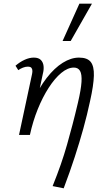

<svg xmlns="http://www.w3.org/2000/svg" viewBox="-20 -731 573 1040"><path d="M265 277Q290 215 309 160.5Q328 106 343 53Q358 0 372.5 -55Q387 -110 402 -174Q419 -246 421.5 -287.5Q424 -329 413.5 -347Q403 -365 380 -365Q347 -365 312 -336Q277 -307 244 -256Q211 -205 184.5 -139.5Q158 -74 142 0H97Q121 -99 156 -177Q191 -255 233 -309Q275 -363 320 -391Q365 -419 408 -419Q453 -419 471.5 -395.5Q490 -372 488.5 -320.5Q487 -269 468 -184Q452 -109 431.5 -35Q411 39 385 119Q359 199 325 289ZM83 0 153 -327Q155 -335 155.5 -345Q156 -355 151 -362.5Q146 -370 130 -370Q118 -370 104 -364.5Q90 -359 79 -351L64 -375Q87 -395 113 -407Q139 -419 163 -419Q189 -419 201.5 -406Q214 -393 216 -373Q218 -353 212 -331L142 0ZM319 -509 410 -711H478L363 -509Z"/></svg>

Font: Ysabeau
Style: Italic
Weight: 400
Italic angle: -12°
Designer: Christian Thalmann (Catharsis Fonts)
Version: Version 2.000;gftools[0.9.27.dev2+g8671c4b]